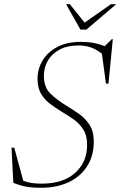

<svg xmlns="http://www.w3.org/2000/svg" viewBox="-20 -878 570 908"><path d="M423.5 -208Q423.5 -141.5 392.5 -92.5Q361.5 -43.5 305.5 -16.8Q249.5 10 174.5 10Q132 10 103.5 4.8Q75 -0.5 43 -13.5L34.5 -179.5H47.5L90 -23Q111 -15 133 -12.2Q155 -9.5 177.5 -9.5Q278 -9.5 335 -60.2Q392 -111 392 -192.5Q392 -237.5 373.5 -266.2Q355 -295 326.8 -314.5Q298.5 -334 269 -351.5Q240 -369 214.5 -388.8Q189 -408.5 173.2 -436.2Q157.5 -464 157.5 -505.5Q157.5 -551 180.8 -590.8Q204 -630.5 249.8 -655.2Q295.5 -680 362 -680Q396 -680 423.8 -674.8Q451.5 -669.5 475 -659.5L509 -693H513.5L493 -482.5H481L462 -624Q434 -646 407 -654.5Q380 -663 353 -663Q297.5 -663 260.8 -643Q224 -623 205.8 -590.2Q187.5 -557.5 187.5 -520Q187.5 -466 217.8 -436.2Q248 -406.5 292.5 -379Q322.5 -361 352.8 -340Q383 -319 403.2 -288Q423.5 -257 423.5 -208ZM529.5 -858 388.5 -738H360.5L292.5 -858H310.5L380 -771L504.5 -858Z"/></svg>

Font: Newsreader 16pt ExtraLight
Style: Italic
Weight: 275
Italic angle: -17°
Designer: Hugues Gentile
Foundry: Production Type
Version: Version 1.003; ttfautohint (v1.8.3)